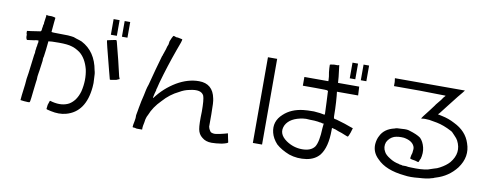

<svg xmlns="http://www.w3.org/2000/svg" viewBox="-69 -1184 4138 1603"><g transform="rotate(10 2000.0 -382.5)"><path d="M796.9 -644.5Q832 -652.3 835.9 -652.3Q839.8 -652.3 843.8 -640.6Q863.3 -562.5 882.8 -488.3Q902.3 -402.3 914.1 -355.5Q921.9 -335.9 921.9 -335.9L894.5 -324.2Q851.6 -316.4 847.7 -316.4Q839.8 -316.4 839.8 -324.2Q839.8 -328.1 820.3 -398.4Q757.8 -636.7 761.7 -636.7Q761.7 -636.7 796.9 -644.5ZM226.6 -757.8 242.2 -753.9Q242.2 -753.9 253.9 -753.9H261.7H273.4Q300.8 -750 304.7 -746.1Q304.7 -746.1 300.8 -710.9Q293 -628.9 293 -625Q293 -621.1 371.1 -621.1Q449.2 -621.1 464.8 -617.2Q480.5 -617.2 507.8 -605.5Q535.2 -597.7 554.7 -589.8Q675.8 -527.3 703.1 -371.1Q710.9 -347.7 710.9 -304.7Q714.8 -261.7 710.9 -230.5Q691.4 -15.6 531.2 27.3Q472.7 43 402.3 27.3Q363.3 19.5 363.3 15.6Q363.3 15.6 367.2 -19.5Q378.9 -54.7 378.9 -54.7Q378.9 -58.6 402.3 -50.8Q484.4 -31.2 543 -62.5Q601.6 -97.7 625 -179.7Q648.4 -277.3 628.9 -367.2Q605.5 -457 550.8 -500Q511.7 -527.3 480.5 -535.2Q445.3 -546.9 371.1 -546.9Q296.9 -546.9 281.2 -543L273.4 -468.8Q269.5 -433.6 265.6 -410.2Q261.7 -398.4 261.7 -390.6V-375Q257.8 -339.8 250 -289.1L246.1 -265.6L242.2 -238.3Q242.2 -207 238.3 -191.4Q234.4 -164.1 230.5 -125L226.6 -89.8L222.7 -54.7Q218.8 -19.5 214.8 -15.6Q210.9 -11.7 168 -15.6L136.7 -19.5Q136.7 -23.4 140.6 -62.5Q144.5 -101.6 152.3 -156.2L156.2 -203.1L164.1 -253.9Q179.7 -375 183.6 -410.2L187.5 -429.7V-445.3Q191.4 -464.8 191.4 -476.6Q195.3 -488.3 195.3 -496.1Q195.3 -507.8 199.2 -515.6Q199.2 -535.2 199.2 -535.2Q199.2 -535.2 187.5 -535.2Q175.8 -535.2 164.1 -531.2Q109.4 -523.4 105.5 -523.4Q97.7 -523.4 93.8 -546.9Q93.8 -554.7 93.8 -566.4L89.8 -578.1V-582V-585.9V-597.7L121.1 -601.6Q191.4 -613.3 199.2 -613.3Q210.9 -613.3 210.9 -640.6Q214.8 -656.2 214.8 -668L218.8 -679.7V-691.4Q222.7 -718.8 226.6 -746.1ZM878.9 -820.3H925.8V-687.5H878.9ZM785.2 -820.3H835.9V-687.5H785.2Z M1296.9 -761.7Q1300.8 -769.5 1304.7 -769.5Q1304.7 -769.5 1316.4 -765.6L1328.1 -761.7H1339.8Q1375 -753.9 1378.9 -753.9Q1382.8 -746.1 1347.7 -656.2Q1293 -503.9 1253.9 -363.3Q1246.1 -335.9 1242.2 -316.4L1238.3 -304.7V-296.9Q1234.4 -281.2 1230.5 -269.5Q1226.6 -250 1222.7 -234.4Q1222.7 -226.6 1226.6 -230.5Q1293 -320.3 1390.6 -378.9Q1484.4 -433.6 1578.1 -433.6Q1695.3 -433.6 1718.8 -312.5Q1726.6 -285.2 1726.6 -179.7Q1726.6 -93.8 1726.6 -74.2Q1730.5 -54.7 1742.2 -39.1Q1750 -23.4 1785.2 -23.4Q1820.3 -27.3 1863.3 -39.1Q1878.9 -43 1890.6 -46.9Q1890.6 -46.9 1898.4 -7.8Q1906.2 27.3 1906.2 27.3Q1906.2 35.2 1855.5 46.9Q1804.7 54.7 1769.5 54.7Q1718.8 54.7 1687.5 27.3Q1656.2 3.9 1648.4 -39.1Q1640.6 -82 1644.5 -187.5Q1644.5 -289.1 1632.8 -320.3Q1609.4 -371.1 1511.7 -347.7Q1468.8 -339.8 1429.7 -316.4Q1355.5 -281.2 1296.9 -214.8Q1234.4 -152.3 1207 -82Q1203.1 -74.2 1199.2 -66.4Q1195.3 -58.6 1195.3 -54.7Q1191.4 -46.9 1187.5 -15.6Q1179.7 19.5 1179.7 31.2V46.9H1148.4H1132.8L1117.2 43Q1097.7 43 1097.7 39.1Q1097.7 23.4 1105.5 -11.7L1109.4 -39.1Q1109.4 -54.7 1109.4 -62.5Q1113.3 -78.1 1117.2 -105.5L1121.1 -128.9L1125 -148.4Q1128.9 -175.8 1144.5 -238.3Q1156.2 -296.9 1160.2 -308.6Q1164.1 -316.4 1164.1 -320.3Q1168 -328.1 1168 -332Q1171.9 -351.6 1203.1 -464.8Q1234.4 -578.1 1238.3 -589.8L1242.2 -593.8Q1242.2 -593.8 1242.2 -597.7Q1242.2 -601.6 1246.1 -609.4Q1250 -621.1 1253.9 -632.8Q1257.8 -640.6 1265.6 -671.9L1273.4 -691.4L1277.3 -718.8Q1293 -757.8 1296.9 -761.7Z M2109.4 -730.5H2148.4H2187.5V-3.9H2109.4ZM2679.7 -765.6H2695.3L2707 -769.5Q2707 -765.6 2718.8 -671.9L2722.7 -621.1H2902.3L2906.2 -546.9H2726.6Q2730.5 -519.5 2734.4 -460.9Q2738.3 -398.4 2738.3 -347.7Q2738.3 -320.3 2746.1 -320.3Q2750 -320.3 2765.6 -316.4Q2847.7 -293 2886.7 -277.3L2910.2 -269.5L2898.4 -230.5Q2886.7 -199.2 2882.8 -195.3Q2878.9 -191.4 2863.3 -199.2Q2851.6 -203.1 2824.2 -214.8Q2796.9 -222.7 2769.5 -234.4L2738.3 -242.2V-222.7Q2738.3 -78.1 2683.6 -7.8Q2644.5 39.1 2574.2 50.8Q2496.1 62.5 2425.8 39.1Q2355.5 11.7 2312.5 -27.3Q2273.4 -70.3 2261.7 -117.2Q2238.3 -210.9 2312.5 -277.3Q2375 -335.9 2476.6 -347.7Q2507.8 -351.6 2566.4 -351.6Q2625 -347.7 2656.2 -339.8Q2660.2 -339.8 2660.2 -351.6Q2660.2 -367.2 2656.2 -449.2Q2652.3 -503.9 2652.3 -527.3Q2652.3 -535.2 2652.3 -539.1H2648.4V-543Q2648.4 -546.9 2543 -546.9H2437.5V-621.1H2640.6V-632.8Q2640.6 -656.2 2632.8 -695.3Q2628.9 -730.5 2628.9 -757.8Q2628.9 -761.7 2664.1 -765.6ZM2652.3 -265.6 2640.6 -269.5Q2628.9 -269.5 2613.3 -273.4Q2585.9 -277.3 2546.9 -277.3Q2507.8 -281.2 2488.3 -277.3Q2378.9 -261.7 2343.8 -195.3Q2308.6 -121.1 2386.7 -66.4Q2449.2 -23.4 2523.4 -23.4Q2597.7 -23.4 2628.9 -66.4Q2656.2 -109.4 2660.2 -226.6L2664.1 -265.6ZM2906.2 -808.6H2953.1V-675.8H2906.2ZM2812.5 -808.6H2859.4V-675.8H2812.5Z M3187.5 -675.8V-710.9L3183.6 -742.2H3777.3Q3769.5 -730.5 3726.6 -679.7Q3691.4 -636.7 3656.2 -589.8Q3609.4 -531.2 3601.6 -519.5L3589.8 -507.8L3625 -500Q3683.6 -488.3 3734.4 -460.9Q3839.8 -410.2 3871.1 -312.5Q3910.2 -203.1 3835.9 -101.6Q3769.5 -15.6 3664.1 15.6L3652.3 19.5L3644.5 23.4Q3632.8 27.3 3628.9 27.3Q3597.7 39.1 3523.4 43Q3453.1 50.8 3402.3 43Q3242.2 27.3 3168 -50.8Q3113.3 -101.6 3117.2 -171.9Q3121.1 -214.8 3136.7 -242.2Q3168 -308.6 3253.9 -328.1Q3269.5 -335.9 3316.4 -335.9Q3359.4 -339.8 3378.9 -332Q3445.3 -312.5 3476.6 -289.1Q3503.9 -261.7 3515.6 -214.8Q3527.3 -168 3511.7 -113.3Q3507.8 -113.3 3507.8 -109.4L3503.9 -97.7Q3500 -85.9 3496.1 -85.9Q3492.2 -85.9 3468.8 -93.8Q3441.4 -97.7 3429.7 -101.6Q3425.8 -101.6 3425.8 -109.4Q3425.8 -113.3 3429.7 -132.8Q3437.5 -152.3 3437.5 -171.9Q3441.4 -195.3 3433.6 -210.9Q3414.1 -253.9 3343.8 -265.6Q3296.9 -269.5 3261.7 -257.8Q3222.7 -242.2 3203.1 -203.1Q3187.5 -160.2 3210.9 -121.1Q3222.7 -97.7 3261.7 -74.2Q3296.9 -50.8 3339.8 -43Q3343.8 -43 3347.7 -39.1H3355.5Q3363.3 -39.1 3371.1 -35.2Q3382.8 -35.2 3390.6 -35.2H3394.5H3402.3Q3418 -31.2 3445.3 -31.2Q3531.2 -27.3 3585.9 -39.1Q3597.7 -43 3609.4 -46.9L3632.8 -54.7Q3664.1 -62.5 3683.6 -74.2Q3734.4 -101.6 3761.7 -132.8Q3835.9 -222.7 3785.2 -320.3Q3777.3 -335.9 3753.9 -359.4Q3730.5 -386.7 3718.8 -390.6Q3652.3 -425.8 3593.8 -437.5Q3570.3 -441.4 3527.3 -449.2Q3484.4 -453.1 3468.8 -449.2Q3457 -449.2 3457 -449.2Q3457 -453.1 3515.6 -527.3L3539.1 -558.6L3550.8 -574.2L3558.6 -585.9Q3585.9 -621.1 3593.8 -628.9Q3617.2 -664.1 3621.1 -664.1Q3625 -668 3625 -671.9Q3625 -671.9 3406.2 -675.8Z"/></g></svg>

Font: 和音 by 宁静之雨，公众号njzyshare
Style: Regular
Weight: 400
Designer: Steve Matteson
Foundry: Ascender Corporation
Version: Version 6.00;June 8, 2018;FontCreator 11.0.0.2388 32-bit